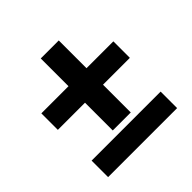

<svg xmlns="http://www.w3.org/2000/svg" viewBox="-163 -773 905 905"><g transform="rotate(-45 290.0 -320.0)"><path d="M231 -150H351V-335H530V-445H351V-630H231V-445H50V-335H231ZM60 -10H520V-120H60Z"/></g></svg>

Font: CommitMono-dimboump
Style: Bold
Weight: 700
Monospace: yes
Designer: Eigil Nikolajsen
Foundry: Eigil Nikolajsen
Version: Version 1.143